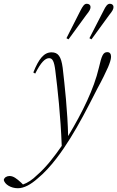

<svg xmlns="http://www.w3.org/2000/svg" viewBox="-164 -740 623 1020"><path d="M-69 260C-36 260 0 240 36 208C107 150 170 58 209 -5C257 -82 295 -155 352 -267C382 -322 396 -352 410 -383C418 -402 426 -424 426 -438C426 -452 421 -463 406 -463C383 -463 376 -443 361 -379C335 -268 275 -145 198 -17C195 -147 180 -285 169 -380C161 -440 145 -462 110 -462C70 -462 42 -428 13 -355L23 -349C53 -409 76 -431 97 -431C115 -431 124 -414 130 -364C142 -268 158 -125 164 35C125 91 82 148 32 191C9 214 -18 232 -42 240L-52 230C-75 209 -93 195 -113 195C-127 195 -141 202 -144 216C-139 239 -107 260 -69 260ZM189 -537 200 -531 294 -660C312 -682 317 -692 317 -703C317 -713 309 -720 297 -720C284 -720 276 -708 263 -683ZM311 -537 322 -531 416 -660C434 -682 439 -692 439 -703C439 -713 431 -720 420 -720C407 -720 398 -708 386 -683Z"/></svg>

Font: Source Serif 4 Display Light
Style: Italic
Weight: 300
Italic angle: -12°
Designer: Frank Grießhammer
Foundry: Adobe Systems Incorporated
Version: Version 4.004;hotconv 1.0.117;makeotfexe 2.5.65602